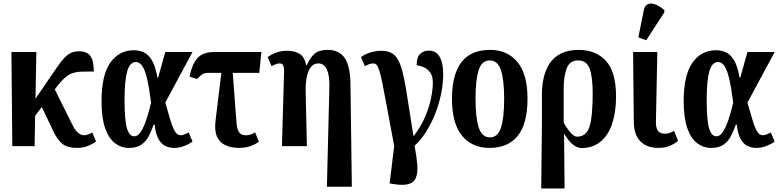

<svg xmlns="http://www.w3.org/2000/svg" viewBox="-20 -832 4441 1093"><path d="M50 0 45 -536H187L182 -270L273 -403Q302 -446 324.5 -476.5Q347 -507 371 -523.5Q395 -540 430 -540Q476 -540 495 -512.5Q514 -485 514 -425Q472 -425 443 -424Q414 -423 391.5 -415Q369 -407 347 -387Q325 -367 297 -330L292 -323L394 -118Q422 -62 460 -62Q469 -62 481.5 -66.5Q494 -71 505 -78L527 -26Q514 -16 485 -3Q456 10 418 10Q364 10 336 -12.5Q308 -35 285 -82L218 -223L180 -173L177 0Z M714 10Q670 10 634.5 -17Q599 -44 578.5 -102.5Q558 -161 558 -257Q558 -403 607.5 -474.5Q657 -546 743 -546Q771 -546 797.5 -534.5Q824 -523 844.5 -489.5Q865 -456 876 -390H880L921 -536H1076L921 -248Q938 -187 949.5 -149.5Q961 -112 970.5 -93.5Q980 -75 989 -68.5Q998 -62 1009 -62Q1020 -62 1032 -67.5Q1044 -73 1054 -78L1076 -26Q1057 -12 1029 -1Q1001 10 971 10Q946 10 922.5 -0.5Q899 -11 882.5 -40Q866 -69 860 -123H855Q843 -89 827.5 -58.5Q812 -28 785.5 -9Q759 10 714 10ZM745 -56Q765 -56 782 -82.5Q799 -109 813.5 -152.5Q828 -196 840 -248Q829 -334 817 -384.5Q805 -435 789.5 -457Q774 -479 754 -479Q719 -479 704 -425.5Q689 -372 689 -265Q689 -148 702.5 -102Q716 -56 745 -56Z M1342 10Q1297 10 1264 -5Q1231 -20 1215.5 -54Q1200 -88 1207 -145L1240 -417H1167Q1145 -417 1134 -410.5Q1123 -404 1102 -382L1059 -396Q1071 -453 1090.5 -483.5Q1110 -514 1137.5 -525Q1165 -536 1199 -536H1468L1456 -417H1305L1326 -137Q1328 -102 1339 -82Q1350 -62 1379 -62Q1392 -62 1403 -65Q1414 -68 1432 -78L1454 -26Q1436 -11 1406.5 -0.5Q1377 10 1342 10Z M1841 231 1855 -335Q1857 -399 1841.5 -435Q1826 -471 1792 -471Q1765 -471 1748.5 -448.5Q1732 -426 1725.5 -390Q1719 -354 1720 -313L1727 0H1585L1597 -419Q1598 -447 1592.5 -459Q1587 -471 1572 -471Q1563 -471 1551.5 -467Q1540 -463 1526 -455L1504 -507Q1522 -521 1551 -532Q1580 -543 1616 -543Q1653 -543 1683 -527Q1713 -511 1723 -461H1727Q1745 -504 1770.5 -526Q1796 -548 1846 -548Q1911 -548 1942.5 -501.5Q1974 -455 1975 -354L1983 231Z M2215 215 2198 212 2224 -1Q2199 -132 2183.5 -218Q2168 -304 2157.5 -355Q2147 -406 2139 -431Q2131 -456 2123 -463.5Q2115 -471 2104 -471Q2094 -471 2082.5 -467Q2071 -463 2057 -455L2035 -507Q2061 -526 2092 -534.5Q2123 -543 2151 -543Q2197 -543 2223.5 -520Q2250 -497 2266 -442Q2282 -387 2296.5 -293Q2311 -199 2334 -56Q2377 -112 2400.5 -168Q2424 -224 2434 -274Q2444 -324 2444 -362Q2444 -398 2429.5 -418.5Q2415 -439 2394 -448.5Q2373 -458 2352 -461Q2352 -508 2372.5 -526Q2393 -544 2420 -544Q2462 -544 2482.5 -509Q2503 -474 2503 -409Q2503 -359 2492 -302.5Q2481 -246 2459.5 -190Q2438 -134 2408 -85.5Q2378 -37 2340 -2Q2352 60 2355.5 105.5Q2359 151 2348 179Q2337 207 2305.5 216Q2274 225 2215 215Z M2767 10Q2667 10 2610 -59.5Q2553 -129 2553 -270Q2553 -548 2770 -548Q2868 -548 2925.5 -479Q2983 -410 2983 -270Q2983 -129 2928 -59.5Q2873 10 2767 10ZM2769 -50Q2814 -50 2832 -105.5Q2850 -161 2850 -270Q2850 -378 2831.5 -433Q2813 -488 2768 -488Q2723 -488 2705 -433Q2687 -378 2687 -270Q2687 -161 2705.5 -105.5Q2724 -50 2769 -50Z M3061 241 3065 -128V-298Q3065 -346 3075.5 -391Q3086 -436 3109.5 -471.5Q3133 -507 3173.5 -527.5Q3214 -548 3275 -548Q3371 -548 3429 -486Q3487 -424 3487 -282Q3487 -195 3465 -128.5Q3443 -62 3398.5 -25.5Q3354 11 3288 11Q3272 11 3247.5 -4.5Q3223 -20 3192 -70H3191L3194 241ZM3265 -54Q3318 -54 3336 -111.5Q3354 -169 3354 -301Q3354 -393 3337 -440.5Q3320 -488 3272 -488Q3223 -488 3206 -443Q3189 -398 3189 -331V-134Q3207 -101 3227.5 -77.5Q3248 -54 3265 -54Z M3728 10Q3663 10 3625.5 -27.5Q3588 -65 3588 -141L3584 -536H3722L3714 -143Q3713 -106 3724.5 -88.5Q3736 -71 3764 -71Q3779 -71 3791 -75Q3803 -79 3817 -87L3840 -30Q3823 -15 3794.5 -2.5Q3766 10 3728 10ZM3659 -603 3614 -619 3645 -774Q3651 -802 3669.5 -809Q3688 -816 3713 -806Q3738 -796 3762 -774V-762Z M4028 10Q3984 10 3948.5 -17Q3913 -44 3892.5 -102.5Q3872 -161 3872 -257Q3872 -403 3921.5 -474.5Q3971 -546 4057 -546Q4085 -546 4111.5 -534.5Q4138 -523 4158.5 -489.5Q4179 -456 4190 -390H4194L4235 -536H4390L4235 -248Q4252 -187 4263.5 -149.5Q4275 -112 4284.5 -93.5Q4294 -75 4303 -68.5Q4312 -62 4323 -62Q4334 -62 4346 -67.5Q4358 -73 4368 -78L4390 -26Q4371 -12 4343 -1Q4315 10 4285 10Q4260 10 4236.5 -0.5Q4213 -11 4196.5 -40Q4180 -69 4174 -123H4169Q4157 -89 4141.5 -58.5Q4126 -28 4099.5 -9Q4073 10 4028 10ZM4059 -56Q4079 -56 4096 -82.5Q4113 -109 4127.5 -152.5Q4142 -196 4154 -248Q4143 -334 4131 -384.5Q4119 -435 4103.5 -457Q4088 -479 4068 -479Q4033 -479 4018 -425.5Q4003 -372 4003 -265Q4003 -148 4016.5 -102Q4030 -56 4059 -56Z"/></svg>

Font: Noto Serif ExtraCondensed
Style: Bold
Weight: 700
Width: 2
Designer: Monotype Design Team
Foundry: Monotype Imaging Inc.
Version: Version 2.014; ttfautohint (v1.8.4.7-5d5b)